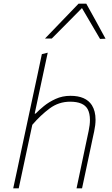

<svg xmlns="http://www.w3.org/2000/svg" viewBox="-20 -1026 609 1046"><path d="M52 0Q64 -56.5 75.5 -109Q86.5 -161 99 -220.5L157.5 -494Q171 -557.5 184 -617Q196.5 -676.5 208 -731L240 -739Q214.5 -619.5 187.5 -494L169 -407H174Q191 -425 218.8 -447.8Q246.5 -470.5 283.2 -487.2Q320 -504 364 -504Q447.5 -504 480.5 -453Q500.5 -421 500.5 -374Q500.5 -345 493 -310Q488.5 -289.5 484.2 -269.5Q480 -249.5 474 -221Q461 -159.5 450 -108Q439 -56.5 427 0H397Q409 -57 420 -109Q431 -160.5 443.5 -221L463 -313Q470 -346 470 -372.5Q470 -408 457.5 -431.5Q435 -472 362 -472Q300 -472 250.5 -435.2Q201 -398.5 156 -346L129 -220Q116.5 -160.5 105.2 -108.5Q94 -56.5 82 0ZM525 -814Q477 -897 426.5 -982Q385 -940 344.5 -899Q303.5 -858 262 -816H225Q272 -865 317.5 -912Q362.5 -958.5 408 -1006H450Q476.5 -958.5 503 -910.5Q529 -862.5 555 -815Z"/></svg>

Font: Heraclito Thin
Style: Italic
Weight: 100
Italic angle: -12°
Designer: Kostas Bartsokas (font) & Cristiano Sobral (main changes)
Foundry: Kostas Bartsokas (font) & Cristiano Sobral (main changes)
Version: Version 1.00;July 8, 2020;FontCreator 13.0.0.2655 64-bit